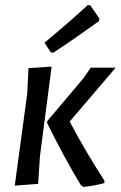

<svg xmlns="http://www.w3.org/2000/svg" viewBox="-20 -726 475 755"><path d="M325 -706 335 -705 371 -653 369 -643Q268 -570 190 -519L180 -520L155 -558Q264 -649 325 -706ZM38 4 87 -357 92 -458 183 -464 137 -111 130 -3ZM435 -460 254 -248Q314 -134 391 -15L390 -6Q349 5 308 9L298 2Q234 -103 165 -243L166 -250L307 -417L337 -460Z"/></svg>

Font: Alegreya Sans SC Medium
Style: Italic
Weight: 500
Italic angle: -7°
Designer: Juan Pablo del Peral
Foundry: Huerta Tipografica
Version: Version 2.007